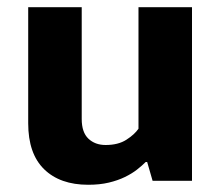

<svg xmlns="http://www.w3.org/2000/svg" viewBox="-20 -500 609 531"><path d="M363 -480H511V0H402L387 -52H383Q373 -42 359 -31Q345 -20 325.5 -10.5Q306 -1 281 5Q256 11 224 11Q146 11 102 -32Q58 -75 58 -159V-480H206V-171Q206 -134 224.5 -116.5Q243 -99 272 -99Q307 -99 329.5 -113.5Q352 -128 363 -144Z"/></svg>

Font: Ek Mukta ExtraBold
Style: Regular
Weight: 800
Designer: Girish Dalvi and Yashodeep Gholap
Foundry: Ek Type
Version: Version 2.538;PS 1.002;hotconv 16.6.51;makeotf.lib2.5.65220;